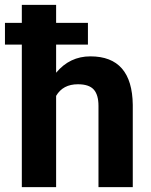

<svg xmlns="http://www.w3.org/2000/svg" viewBox="-39 -770 623 790"><path d="M322.8 -586.4H191.9V-470.7Q248 -538.1 333 -538.1Q504.9 -538.1 507.3 -338.4V0H366.2V-334.5Q366.2 -379.9 346.7 -401.6Q327.1 -423.3 281.7 -423.3Q219.7 -423.3 191.9 -375.5V0H50.8V-586.4H-18.6V-675.8H50.8V-750H191.9V-675.8H322.8Z"/></svg>

Font: Roboto
Style: Bold
Weight: 700
Designer: Google
Version: Version 2.134; 2016; ttfautohint (v1.6)